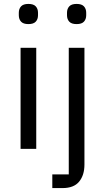

<svg xmlns="http://www.w3.org/2000/svg" viewBox="-20 -760 536 980"><path d="M76 0ZM125 -637Q99 -637 87.5 -649.5Q76 -662 76 -682V-695Q76 -715 87.5 -727.5Q99 -740 125 -740Q151 -740 162.5 -727.5Q174 -715 174 -695V-682Q174 -662 162.5 -649.5Q151 -637 125 -637ZM85 -516H165V0H85ZM331 -516H411V80Q411 134 384 167Q357 200 299 200H247V130H331ZM371 -637Q345 -637 333.5 -649.5Q322 -662 322 -682V-695Q322 -715 333.5 -727.5Q345 -740 371 -740Q397 -740 408.5 -727.5Q420 -715 420 -695V-682Q420 -662 408.5 -649.5Q397 -637 371 -637Z"/></svg>

Font: Aneliza
Style: Regular
Weight: 400
Designer: Mike Abbink, Paul van der Laan, Pieter van Rosmalen
Foundry: Bold Monday
Version: Version 3.001;September 8, 2019;FontCreator 11.5.0.2425 64-b